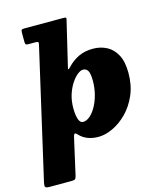

<svg xmlns="http://www.w3.org/2000/svg" viewBox="-186 -884 1042 1239"><g transform="rotate(-15 335.0 -265.0)"><path d="M97 -780Q83.5 -780 78.8 -776.8Q74 -773.5 74 -759V-701Q74 -684.5 77.2 -679.8Q80.5 -675 97 -675H141Q158.5 -675 160.8 -670.5Q163 -666 160 -653L-38.5 213Q-43 233 -39.8 241.5Q-36.5 250 -9 250H134Q154 250 159.8 245.2Q165.5 240.5 169.5 224L224.5 -20Q227.5 -34.5 233.2 -39.2Q239 -44 253 -28.5Q275.5 -4.5 307.2 7.8Q339 20 379 20Q423.5 20 474.2 -3.5Q525 -27 569.8 -72Q614.5 -117 642.8 -181.8Q671 -246.5 671 -329Q671 -404 646.2 -450.2Q621.5 -496.5 580 -517.8Q538.5 -539 489 -539Q434 -539 392.5 -519Q351 -499 319.5 -465.5Q304 -449 301.8 -451.5Q299.5 -454 304 -470L374 -764Q377.5 -775.5 372.5 -777.8Q367.5 -780 355 -780ZM268 -199Q268 -249.5 281.2 -290.8Q294.5 -332 314.5 -362.2Q334.5 -392.5 355.5 -408.8Q376.5 -425 392 -425Q414.5 -425 425.2 -406Q436 -387 436 -339Q436 -292.5 425 -249.5Q414 -206.5 395.2 -172.5Q376.5 -138.5 353.5 -118.8Q330.5 -99 307 -99Q293 -99 284.5 -112.5Q276 -126 272 -148.8Q268 -171.5 268 -199Z"/></g></svg>

Font: Besley Black
Style: Italic
Weight: 900
Italic angle: -13°
Designer: Owen Earl
Foundry: indestructible type*
Version: Version 2.001